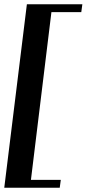

<svg xmlns="http://www.w3.org/2000/svg" viewBox="-32 -686 406 900"><path d="M248 194H-12L94 -666H354L349 -629H209L113 157H253Z"/></svg>

Font: DG Didot
Style: Bold Italic
Weight: 700
Designer: David Gatwood, Takis Katsoulidis, and George D. Matthiopoulos
Foundry: David Gatwood
Version: Version 1.0